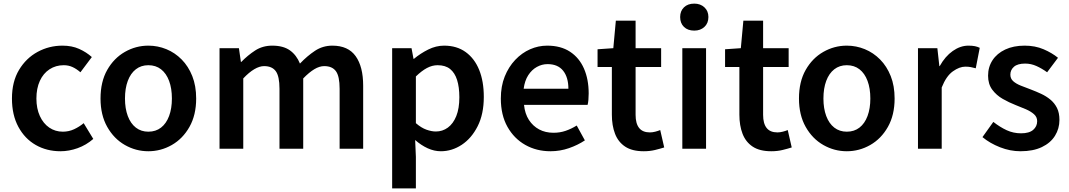

<svg xmlns="http://www.w3.org/2000/svg" viewBox="-20 -821 5903 1060"><path d="M314 14Q238 14 177.5 -20.5Q117 -55 81.5 -120.5Q46 -186 46 -277Q46 -370 85 -435Q124 -500 187.5 -534.5Q251 -569 325 -569Q377 -569 417 -551Q457 -533 487 -506L424 -422Q402 -441 380 -451Q358 -461 332 -461Q288 -461 253.5 -438.5Q219 -416 200 -374.5Q181 -333 181 -277Q181 -222 200 -180.5Q219 -139 252 -116.5Q285 -94 327 -94Q360 -94 389 -107.5Q418 -121 442 -141L495 -54Q456 -20 408.5 -3Q361 14 314 14Z M799 14Q730 14 669.5 -20.5Q609 -55 572 -120.5Q535 -186 535 -277Q535 -370 572 -435Q609 -500 669.5 -534.5Q730 -569 799 -569Q851 -569 898.5 -549.5Q946 -530 983 -492.5Q1020 -455 1041.5 -401Q1063 -347 1063 -277Q1063 -186 1026 -120.5Q989 -55 928.5 -20.5Q868 14 799 14ZM799 -94Q840 -94 869 -116.5Q898 -139 913.5 -180.5Q929 -222 929 -277Q929 -333 913.5 -374.5Q898 -416 869 -438.5Q840 -461 799 -461Q759 -461 730 -438.5Q701 -416 685.5 -374.5Q670 -333 670 -277Q670 -222 685.5 -180.5Q701 -139 730 -116.5Q759 -94 799 -94Z M1192 0V-555H1299L1310 -479H1312Q1348 -516 1389 -542.5Q1430 -569 1483 -569Q1544 -569 1580.5 -543Q1617 -517 1636 -470Q1676 -512 1719 -540.5Q1762 -569 1815 -569Q1902 -569 1943.5 -511Q1985 -453 1985 -348V0H1855V-331Q1855 -400 1834.5 -428Q1814 -456 1770 -456Q1744 -456 1715.5 -439Q1687 -422 1654 -388V0H1523V-331Q1523 -400 1502.5 -428Q1482 -456 1438 -456Q1413 -456 1384 -439Q1355 -422 1323 -388V0Z M2145 219V-555H2252L2263 -496H2265Q2301 -526 2344 -547.5Q2387 -569 2432 -569Q2502 -569 2551 -533.5Q2600 -498 2625.5 -435Q2651 -372 2651 -286Q2651 -191 2617 -124Q2583 -57 2529 -21.5Q2475 14 2414 14Q2377 14 2341 -2.5Q2305 -19 2272 -48L2276 45V219ZM2386 -95Q2423 -95 2452.5 -116.5Q2482 -138 2499 -180Q2516 -222 2516 -284Q2516 -340 2503.5 -379.5Q2491 -419 2465 -440Q2439 -461 2396 -461Q2366 -461 2337 -445.5Q2308 -430 2276 -399V-141Q2306 -115 2334.5 -105Q2363 -95 2386 -95Z M3019 14Q2942 14 2880 -21Q2818 -56 2781.5 -121Q2745 -186 2745 -277Q2745 -345 2766.5 -398.5Q2788 -452 2824.5 -490.5Q2861 -529 2906.5 -549Q2952 -569 3001 -569Q3076 -569 3127 -535.5Q3178 -502 3204 -442.5Q3230 -383 3230 -305Q3230 -286 3228.5 -269.5Q3227 -253 3224 -242H2873Q2878 -193 2900 -159Q2922 -125 2956.5 -106.5Q2991 -88 3036 -88Q3071 -88 3102 -98.5Q3133 -109 3164 -128L3209 -46Q3170 -20 3121 -3Q3072 14 3019 14ZM2871 -331H3118Q3118 -394 3089 -430.5Q3060 -467 3003 -467Q2972 -467 2944 -451.5Q2916 -436 2896.5 -406Q2877 -376 2871 -331Z M3534 14Q3470 14 3431.5 -11.5Q3393 -37 3375.5 -82.5Q3358 -128 3358 -188V-451H3279V-549L3366 -555L3380 -707H3489V-555H3630V-451H3489V-187Q3489 -139 3508.5 -114.5Q3528 -90 3568 -90Q3582 -90 3597.5 -94Q3613 -98 3625 -103L3647 -7Q3625 0 3596.5 7Q3568 14 3534 14Z M3747 0V-555H3878V0ZM3813 -652Q3777 -652 3756 -672.5Q3735 -693 3735 -727Q3735 -760 3756 -780.5Q3777 -801 3813 -801Q3847 -801 3869 -780.5Q3891 -760 3891 -727Q3891 -693 3869 -672.5Q3847 -652 3813 -652Z M4238 14Q4174 14 4135.5 -11.5Q4097 -37 4079.5 -82.5Q4062 -128 4062 -188V-451H3983V-549L4070 -555L4084 -707H4193V-555H4334V-451H4193V-187Q4193 -139 4212.5 -114.5Q4232 -90 4272 -90Q4286 -90 4301.5 -94Q4317 -98 4329 -103L4351 -7Q4329 0 4300.5 7Q4272 14 4238 14Z M4655 14Q4586 14 4525.5 -20.5Q4465 -55 4428 -120.5Q4391 -186 4391 -277Q4391 -370 4428 -435Q4465 -500 4525.5 -534.5Q4586 -569 4655 -569Q4707 -569 4754.5 -549.5Q4802 -530 4839 -492.5Q4876 -455 4897.5 -401Q4919 -347 4919 -277Q4919 -186 4882 -120.5Q4845 -55 4784.5 -20.5Q4724 14 4655 14ZM4655 -94Q4696 -94 4725 -116.5Q4754 -139 4769.5 -180.5Q4785 -222 4785 -277Q4785 -333 4769.5 -374.5Q4754 -416 4725 -438.5Q4696 -461 4655 -461Q4615 -461 4586 -438.5Q4557 -416 4541.5 -374.5Q4526 -333 4526 -277Q4526 -222 4541.5 -180.5Q4557 -139 4586 -116.5Q4615 -94 4655 -94Z M5048 0V-555H5155L5166 -456H5168Q5198 -510 5240 -539.5Q5282 -569 5326 -569Q5348 -569 5362.5 -566Q5377 -563 5389 -557L5367 -444Q5352 -448 5339.5 -450.5Q5327 -453 5309 -453Q5277 -453 5240.5 -427Q5204 -401 5179 -338V0Z M5614 14Q5557 14 5501 -8Q5445 -30 5404 -64L5464 -148Q5501 -119 5538 -102Q5575 -85 5617 -85Q5662 -85 5684 -104Q5706 -123 5706 -152Q5706 -175 5688.5 -190.5Q5671 -206 5643.5 -218Q5616 -230 5587 -241Q5551 -255 5516 -275Q5481 -295 5458 -326Q5435 -357 5435 -403Q5435 -451 5459.5 -488.5Q5484 -526 5529.5 -547.5Q5575 -569 5637 -569Q5695 -569 5741.5 -549Q5788 -529 5821 -502L5761 -422Q5732 -443 5702 -456.5Q5672 -470 5640 -470Q5598 -470 5578 -452.5Q5558 -435 5558 -409Q5558 -387 5573.5 -373Q5589 -359 5615 -348.5Q5641 -338 5671 -327Q5700 -316 5728 -303Q5756 -290 5779 -271Q5802 -252 5815.5 -225Q5829 -198 5829 -159Q5829 -111 5804.5 -71.5Q5780 -32 5732 -9Q5684 14 5614 14Z"/></svg>

Font: Noto Sans KR Thin SemiBold
Style: Regular
Weight: 600
Version: Version 2.004-H2;hotconv 1.0.118;makeotfexe 2.5.65603